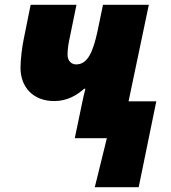

<svg xmlns="http://www.w3.org/2000/svg" viewBox="-20 -573 710 796"><path d="M373 203H555L628 -153H513L597 -553H407L385 -447C366 -357 343 -306 296 -306C277 -306 260 -319 260 -347C260 -370 265 -399 269 -416L297 -553H107L78 -409C73 -386 65 -330 65 -292C65 -212 117 -154 205 -154C261 -154 300 -180 329 -205H334C329 -186 324 -163 320 -144L290 0H423Z"/></svg>

Font: Noto Sans UI Black
Style: Italic
Weight: 900
Italic angle: -372°
Designer: Monotype Design Team
Foundry: Monotype Imaging Inc.
Version: Version 1.901